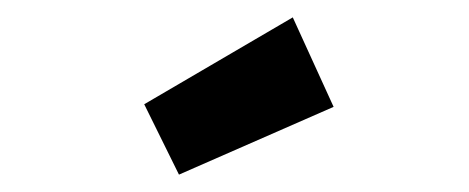

<svg xmlns="http://www.w3.org/2000/svg" viewBox="-20 -747 540 221"><path d="M146 -627 317 -727 364 -624 186 -546Z"/></svg>

Font: Jockey One
Style: Regular
Weight: 400
Designer: TypeTogether
Foundry: TypeTogether
Version: Version 1.002